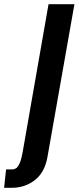

<svg xmlns="http://www.w3.org/2000/svg" viewBox="-88 -720 374 912"><path d="M-68.5 172 -59 84.5H-28Q-20.5 84.5 -12 79.5Q-3.5 74.5 5 56.2Q13.5 38 20.5 -2.5L142.5 -700H265.5L137.5 25.5Q124.5 99 77.5 135.5Q30.5 172 -31 172Z"/></svg>

Font: Cabin Condensed
Style: Bold Italic
Weight: 700
Width: 3
Italic angle: -10°
Designer: Pablo Impallari
Foundry: Pablo Impallari. http://www.impallari.com Igino Marini. http://www.ikern.com
Version: Version 3.001; ttfautohint (v1.8.3)